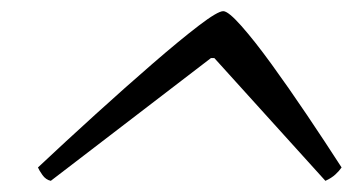

<svg xmlns="http://www.w3.org/2000/svg" viewBox="-20 -711 632 344"><path d="M71 -387Q62 -389 56 -397.5Q50 -406 48 -411Q97 -457 151 -506Q205 -555 253.5 -597Q302 -639 336 -665Q370 -691 380 -691Q389 -691 412.5 -664.5Q436 -638 466.5 -596Q497 -554 530 -505Q563 -456 592 -411Q588 -405 581 -398.5Q574 -392 563 -387L364 -607H358Z"/></svg>

Font: Texturina Thin
Style: Italic
Weight: 100
Italic angle: -11°
Designer: Guillermo Torres Carreño
Foundry: Omnibus-Type
Version: Version 1.002; ttfautohint (v1.8.3)